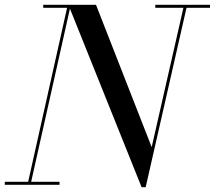

<svg xmlns="http://www.w3.org/2000/svg" viewBox="-55 -770 895 800"><path d="M535 10 230 -750H345L577 -157L712 -750H725L552 10ZM-35 0V-12.5H193V0ZM59.5 0 224.5 -737.5H125V-750H240L72 0ZM592 -737.5V-750H820V-737.5Z"/></svg>

Font: Bodoni Moda 18pt
Style: Italic
Weight: 400
Italic angle: -13°
Designer: Owen Earl
Foundry: indestructible type
Version: Version 2.005